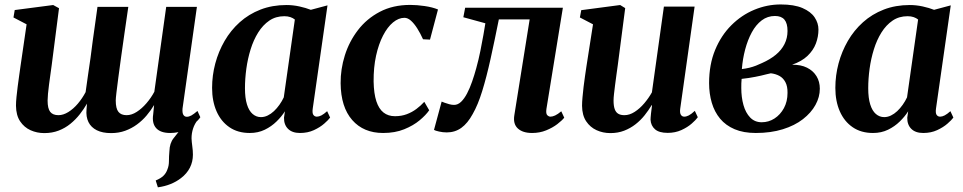

<svg xmlns="http://www.w3.org/2000/svg" viewBox="-20 -572 4218 841"><path d="M671.5 248.5 662 218.5Q684 209.5 696 197.8Q708 186 713.5 169.5Q720 154 720 133.2Q720 112.5 722 90.5Q723 55 740.5 33.2Q758 11.5 772 -6.5L847.5 -48.5Q832.5 -30 825.8 -9.2Q819 11.5 819 34Q819.5 48.5 822.2 68Q825 87.5 825 105.5Q825 136.5 811.8 162.5Q798.5 188.5 773 208Q752.5 224 727 234.2Q701.5 244.5 671.5 248.5ZM206.5 -287Q204 -268 200.8 -245.8Q197.5 -223.5 194.8 -201.8Q192 -180 190.2 -161.5Q188.5 -143 188.5 -131.5Q188.5 -96.5 200 -82Q211.5 -67.5 236 -67.5Q257 -67.5 279.2 -81.2Q301.5 -95 321 -118Q340.5 -141 355 -168.5Q360 -204 365.5 -243Q371 -282 376.5 -318.5Q381 -354.5 386.2 -393.2Q391.5 -432 397 -470Q402.5 -508 407 -542H542Q533.5 -482.5 525.2 -426Q517 -369.5 510.2 -320Q503.5 -270.5 498.2 -231.2Q493 -192 490 -166.2Q487 -140.5 487 -132Q487 -96.5 498.8 -82Q510.5 -67.5 534.5 -67.5Q556.5 -67.5 579 -82Q601.5 -96.5 621.5 -119.8Q641.5 -143 656 -170L708 -542H842.5L779.5 -96.5Q778 -77.5 783.2 -69Q788.5 -60.5 798 -60.5Q808 -60.5 818.2 -66.2Q828.5 -72 845 -86L857.5 -58.5Q850 -47 832 -30.8Q814 -14.5 787 -2Q760 10.5 725.5 10.5Q683 10.5 664 -10.8Q645 -32 651 -71L655 -112Q641 -88.5 622.2 -66.2Q603.5 -44 580 -26.8Q556.5 -9.5 528.2 0.8Q500 11 466.5 11Q429 11 404 -1.5Q379 -14 367.5 -37.2Q356 -60.5 359 -93L361 -118Q347.5 -94.5 329.5 -71.5Q311.5 -48.5 288.5 -29.8Q265.5 -11 237 0Q208.5 11 174 11Q142 11 114 -1.5Q86 -14 68.2 -40.5Q50.5 -67 50 -109Q50 -125.5 52.2 -147.2Q54.5 -169 57.5 -193.2Q60.5 -217.5 64 -241Q67.5 -264.5 70 -283.5L96.5 -465.5L39 -495.5L44.5 -528L213 -550L238.5 -536Z M1350 -97.5Q1347 -77 1352.5 -69Q1358 -61 1368 -61Q1377 -61 1387.8 -66.5Q1398.5 -72 1413 -85L1426 -57Q1418.5 -46.5 1400.2 -30.5Q1382 -14.5 1355 -2Q1328 10.5 1294 10.5Q1260 10.5 1241.8 -7.5Q1223.5 -25.5 1224 -56.5L1228 -84.5Q1213.5 -61.5 1191.2 -39.8Q1169 -18 1139.8 -3.8Q1110.5 10.5 1074 10.5Q1021.5 10.5 984.8 -14.8Q948 -40 928.5 -84.5Q909 -129 909 -187Q909 -241.5 923 -294Q937 -346.5 963.8 -392.8Q990.5 -439 1030 -474.5Q1069.5 -510 1121 -530Q1172.5 -550 1235 -550Q1263 -550 1291.5 -543.8Q1320 -537.5 1341.5 -529L1414.5 -548.5ZM1271.5 -486.5Q1263.5 -493 1252 -497Q1240.5 -501 1225.5 -501Q1188 -501 1159.8 -481.8Q1131.5 -462.5 1111 -429.8Q1090.5 -397 1077.8 -356Q1065 -315 1059 -271Q1053 -227 1053 -185.5Q1053 -142.5 1061.8 -114.5Q1070.5 -86.5 1086.5 -72.8Q1102.5 -59 1123 -59Q1138 -59 1152.5 -66Q1167 -73 1180 -85.2Q1193 -97.5 1204 -113Q1215 -128.5 1223 -145.5Z M1658 10.5Q1572.5 10.5 1522.8 -46.2Q1473 -103 1472 -207.5Q1471.5 -269 1490.5 -329.5Q1509.5 -390 1547.8 -440Q1586 -490 1643.5 -520.2Q1701 -550.5 1777 -550.5Q1806 -550.5 1840.2 -545.5Q1874.5 -540.5 1898.5 -530.5L1863.5 -398.5L1833 -400Q1821 -426.5 1807.5 -447.8Q1794 -469 1780 -481.5Q1766 -494 1751.5 -494Q1726 -494 1701.5 -473.8Q1677 -453.5 1657.8 -416.2Q1638.5 -379 1627.2 -327.8Q1616 -276.5 1616.5 -215Q1617.5 -162 1628.5 -128.5Q1639.5 -95 1660 -79Q1680.5 -63 1710 -63Q1738.5 -63 1761.8 -71.8Q1785 -80.5 1804 -94.8Q1823 -109 1838.5 -126L1860 -89Q1845.5 -68 1818 -45Q1790.5 -22 1750.5 -5.8Q1710.5 10.5 1658 10.5Z M2373.5 -95Q2370.5 -74 2377.2 -67.5Q2384 -61 2391 -61Q2400 -61 2411.5 -66.2Q2423 -71.5 2438.5 -84.5L2451.5 -56.5Q2441.5 -44 2421 -28.2Q2400.5 -12.5 2372.2 -1Q2344 10.5 2310.5 10.5Q2269.5 10.5 2248 -9.5Q2226.5 -29.5 2233 -68L2300 -487H2165Q2146 -392 2128.5 -313Q2111 -234 2092.2 -173.2Q2073.5 -112.5 2050.5 -72.5Q2028.5 -32 2000.8 -12Q1973 8 1937 8Q1920 8 1903.2 4.2Q1886.5 0.5 1881 -3L1914.5 -127Q1919 -125 1928 -121.8Q1937 -118.5 1948 -115.5Q1959 -112.5 1969 -112.5Q1985.5 -112.5 1999.8 -126.2Q2014 -140 2026 -163Q2038 -186 2048 -214.8Q2058 -243.5 2066 -273Q2076.5 -311 2084.2 -349.2Q2092 -387.5 2097.5 -419.5Q2103 -451.5 2106 -470L2009.5 -496.5L2017.5 -538H2445.5Z M2653.5 11Q2621 11 2593 -1.8Q2565 -14.5 2547.5 -40.8Q2530 -67 2529.5 -108.5Q2529.5 -125 2531.5 -146.2Q2533.5 -167.5 2536.2 -191.5Q2539 -215.5 2542.5 -239Q2546 -262.5 2549 -283L2577.5 -465.5L2520 -495.5L2526 -527.5L2696.5 -550L2718.5 -536.5L2686 -286.5Q2683 -266 2680 -243.5Q2677 -221 2674.2 -199.8Q2671.5 -178.5 2669.5 -160.8Q2667.5 -143 2667.5 -131.5Q2667.5 -108.5 2672.5 -94.2Q2677.5 -80 2688 -73.8Q2698.5 -67.5 2715 -67.5Q2737.5 -67.5 2760 -82Q2782.5 -96.5 2802 -119.5Q2821.5 -142.5 2835.5 -167.5L2888 -543H3022.5L2959.5 -96Q2957 -78 2962.2 -69.5Q2967.5 -61 2977 -61Q2986.5 -61 2997.2 -66.5Q3008 -72 3023.5 -86.5L3036.5 -58.5Q3028.5 -47 3010 -30.8Q2991.5 -14.5 2964.5 -2.2Q2937.5 10 2904.5 10Q2867 10 2849 -5.8Q2831 -21.5 2829.5 -47.5Q2829.5 -51 2830 -58.2Q2830.5 -65.5 2831.5 -74.5Q2832.5 -83.5 2833.8 -93.2Q2835 -103 2836 -111L2834.5 -111.5Q2821 -89 2803.5 -67Q2786 -45 2763.5 -27.5Q2741 -10 2713.8 0.5Q2686.5 11 2653.5 11Z M3290.5 10.5Q3236.5 10.5 3197.8 -6Q3159 -22.5 3134.2 -52.2Q3109.5 -82 3097.8 -121.8Q3086 -161.5 3086 -208Q3086 -289 3112.2 -352.8Q3138.5 -416.5 3183.2 -461.2Q3228 -506 3284 -529.2Q3340 -552.5 3399.5 -552.5Q3458.5 -552.5 3495 -536.8Q3531.5 -521 3548.2 -496Q3565 -471 3565 -442.5Q3565 -411.5 3553.8 -381.5Q3542.5 -351.5 3517 -327.2Q3491.5 -303 3449.5 -288.5Q3488 -289 3515 -275.5Q3542 -262 3556.5 -238.2Q3571 -214.5 3571 -183.5Q3571 -147 3552 -112.5Q3533 -78 3497 -50Q3461 -22 3408.8 -5.8Q3356.5 10.5 3290.5 10.5ZM3316.5 -36.5Q3347 -36.5 3372.5 -53Q3398 -69.5 3413.8 -98.5Q3429.5 -127.5 3429.5 -165Q3430 -194 3420.2 -212.2Q3410.5 -230.5 3394 -239.5Q3377.5 -248.5 3356.5 -251Q3347.5 -249.5 3336.8 -246.5Q3326 -243.5 3313.8 -240.8Q3301.5 -238 3288.5 -235.5Q3274.5 -233 3259.8 -230.5Q3245 -228 3228.5 -226.5Q3227.5 -217 3227.2 -206.8Q3227 -196.5 3227 -186.5Q3227 -146 3236.5 -112Q3246 -78 3266 -57.2Q3286 -36.5 3316.5 -36.5ZM3229.5 -269.5Q3246.5 -271.5 3262 -275.2Q3277.5 -279 3291.5 -284.5Q3305.5 -290 3318 -296Q3353 -311.5 3378 -332Q3403 -352.5 3416.2 -378.8Q3429.5 -405 3429.5 -436.5Q3429.5 -470 3416 -486Q3402.5 -502 3374.5 -502Q3342 -502 3316.5 -482.8Q3291 -463.5 3273 -430.2Q3255 -397 3244 -355.5Q3233 -314 3229.5 -269.5Z M4080 -97.5Q4077 -77 4082.5 -69Q4088 -61 4098 -61Q4107 -61 4117.8 -66.5Q4128.5 -72 4143 -85L4156 -57Q4148.5 -46.5 4130.2 -30.5Q4112 -14.5 4085 -2Q4058 10.5 4024 10.5Q3990 10.5 3971.8 -7.5Q3953.5 -25.5 3954 -56.5L3958 -84.5Q3943.5 -61.5 3921.2 -39.8Q3899 -18 3869.8 -3.8Q3840.5 10.5 3804 10.5Q3751.5 10.5 3714.8 -14.8Q3678 -40 3658.5 -84.5Q3639 -129 3639 -187Q3639 -241.5 3653 -294Q3667 -346.5 3693.8 -392.8Q3720.5 -439 3760 -474.5Q3799.5 -510 3851 -530Q3902.5 -550 3965 -550Q3993 -550 4021.5 -543.8Q4050 -537.5 4071.5 -529L4144.5 -548.5ZM4001.5 -486.5Q3993.5 -493 3982 -497Q3970.5 -501 3955.5 -501Q3918 -501 3889.8 -481.8Q3861.5 -462.5 3841 -429.8Q3820.5 -397 3807.8 -356Q3795 -315 3789 -271Q3783 -227 3783 -185.5Q3783 -142.5 3791.8 -114.5Q3800.5 -86.5 3816.5 -72.8Q3832.5 -59 3853 -59Q3868 -59 3882.5 -66Q3897 -73 3910 -85.2Q3923 -97.5 3934 -113Q3945 -128.5 3953 -145.5Z"/></svg>

Font: Merriweather 60pt
Style: Bold Italic
Weight: 700
Italic angle: -7.8°
Version: Version 2.101